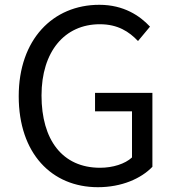

<svg xmlns="http://www.w3.org/2000/svg" viewBox="-20 -767 729 800"><path d="M388 13C487 13 568 -23 615 -72V-380H376V-303H530V-111C501 -84 450 -68 397 -68C240 -68 153 -184 153 -369C153 -552 249 -666 396 -666C471 -666 518 -635 555 -596L605 -656C563 -701 496 -747 394 -747C200 -747 58 -602 58 -366C58 -128 195 13 388 13Z"/></svg>

Font: Kinto Sans
Style: Regular
Weight: 400
Designer: Authors: Ryoko NISHIZUKA  (kana & ideographs); Paul D. Hunt (Latin, Greek & Cyrillic); Wenlong ZHANG  (bopomofo); Sandol
Foundry: Adobe Systems Incorporated, ookami Inc.
Version: Version 0.001